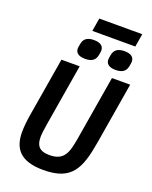

<svg xmlns="http://www.w3.org/2000/svg" viewBox="-186 -1130 981 1241"><g transform="rotate(20 304.5 -510.0)"><path d="M136.7 -698.2 70.3 -301.5C62.5 -255.7 57.2 -209.5 57.2 -172.6C57.2 -58.6 110.8 12.1 269.2 12.1C464.1 12.1 507.1 -85.2 539.4 -278.4L609.4 -698.2H484L410.9 -261.4C393.5 -155.9 376.8 -92 273.4 -92C202.8 -92 180.8 -125.4 180.8 -181.8C180.8 -199.2 182.9 -224.8 191.1 -272.7L262.1 -698.2ZM210.9 -803.3C210.9 -776.3 228.7 -755.3 277.7 -755.3C327.8 -755.3 347.7 -776.3 354 -808.9C356.9 -823.2 358.7 -834.2 358.7 -841.3C358.7 -868.3 340.9 -889.6 291.9 -889.6C241.8 -889.6 221.9 -868.3 215.9 -835.6C213.1 -821.4 210.9 -810.4 210.9 -803.3ZM260.7 -941.4H556.1L571.4 -1031.6H275.6ZM420.8 -803.3C420.8 -776.3 438.9 -755.3 487.6 -755.3C537.6 -755.3 557.5 -776.3 563.9 -808.9C566.8 -823.2 568.5 -834.2 568.5 -841.3C568.5 -868.3 551.1 -889.6 502.1 -889.6C452.1 -889.6 431.8 -868.3 425.4 -835.6C422.9 -821.4 420.8 -810.4 420.8 -803.3Z"/></g></svg>

Font: Margiela Mono Italic SmBold It
Style: Regular
Weight: 600
Designer: Mike Abbink, Paul van der Laan, Pieter van Rosmalen
Foundry: Bold Monday
Version: Version 2.003 2021